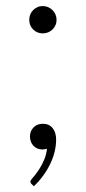

<svg xmlns="http://www.w3.org/2000/svg" viewBox="-20 -504 291 650"><path d="M87 119Q84.5 117 83.8 115Q83 113 83 110.5Q83 107.5 87 102.5Q91.5 97.5 99.2 87.8Q107 78 115.2 64.8Q123.5 51.5 130.2 35Q137 18.5 139 -0.5Q131.5 2 123.5 2Q105 2 93.2 -10.5Q81.5 -23 81.5 -42.5Q81.5 -60 93.5 -72.5Q105.5 -85 125 -85Q146.5 -85 158.2 -70.2Q170 -55.5 170 -31.5Q170 -11 164.8 10.2Q159.5 31.5 149.5 52Q139.5 72.5 125.5 91.5Q111.5 110.5 94.5 126.5ZM79 -437Q79 -446.5 82.5 -455Q86 -463.5 92.2 -469.8Q98.5 -476 106.8 -479.8Q115 -483.5 125 -483.5Q134.5 -483.5 143 -479.8Q151.5 -476 157.8 -469.8Q164 -463.5 167.8 -455Q171.5 -446.5 171.5 -437Q171.5 -427 167.8 -418.8Q164 -410.5 157.8 -404.2Q151.5 -398 143 -394.5Q134.5 -391 125 -391Q105.5 -391 92.2 -404.2Q79 -417.5 79 -437Z"/></svg>

Font: LatoLatin Light
Style: Regular
Weight: 300
Designer: Lukasz Dziedzic with Adam Twardoch and Botio Nikoltchev
Foundry: tyPoland Lukasz Dziedzic
Version: Version 2.015; 2015-08-06; http://www.latofonts.com/